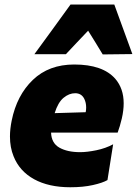

<svg xmlns="http://www.w3.org/2000/svg" viewBox="-20 -794 592 829"><path d="M283.5 14.5Q190.5 14.5 127.2 -20.2Q64 -55 38.5 -119.5Q23 -157.5 23 -204.5Q23 -237 30.5 -273.5Q52.5 -382.5 121.8 -449Q191 -515.5 300.5 -515.5Q424 -515.5 478 -453.5Q514 -411.5 514 -348Q514 -317.5 506 -282.5Q497.5 -247 488 -221.5H200.5Q202 -176 236.5 -156.5Q271 -137 326 -137Q355.5 -137 395.8 -145.2Q436 -153.5 468.5 -171L444 -16.5Q423.5 -4.5 381.2 5Q339 14.5 283.5 14.5ZM304.5 -391.5Q278.5 -391.5 254.5 -371.8Q230.5 -352 216 -305.5L350 -309.5Q352 -320 352 -330Q352 -350.5 344 -367Q332 -391.5 304.5 -391.5ZM423.5 -559Q408 -584 392.5 -610Q376.5 -635.5 360.5 -661.5Q336 -635.5 312 -610.5Q287.5 -585 264.5 -560H128.5Q168.5 -614.5 207 -667.5Q245.5 -720.5 284.5 -774.5H473.5Q493 -721 512.5 -667.5Q532 -614 551.5 -560.5Z"/></svg>

Font: Heraclito ExtraBold
Style: Italic
Weight: 800
Italic angle: -12°
Designer: Kostas Bartsokas (font) & Cristiano Sobral (main changes)
Foundry: Kostas Bartsokas (font) & Cristiano Sobral (main changes)
Version: Version 1.00;July 8, 2020;FontCreator 13.0.0.2655 64-bit